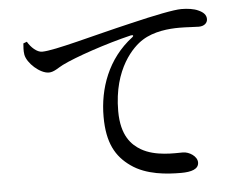

<svg xmlns="http://www.w3.org/2000/svg" viewBox="-51 -782 1103 854"><g transform="rotate(-5 500.0 -355.0)"><path d="M91 -633C106 -607 132 -583 155 -583C210 -583 389 -635 557 -674C669 -701 755 -718 788 -718C816 -718 844 -714 863 -705C886 -695 898 -682 898 -664C898 -647 884 -633 859 -633C837 -633 807 -636 772 -636C725 -636 658 -630 606 -597C564 -571 469 -481 469 -290C469 -179 515 -136 554 -113C617 -76 703 -82 740 -82C767 -82 803 -60 803 -32C803 -2 770 8 724 8C661 8 569 2 502 -46C438 -91 402 -154 402 -271C402 -396 447 -526 560 -612C567 -617 566 -623 555 -621C442 -594 301 -546 241 -516C221 -506 200 -488 177 -488C138 -488 82 -538 75 -577C72 -595 74 -612 75 -627Z"/></g></svg>

Font: Noto Serif TC Medium
Style: Regular
Weight: 500
Designer: Ryoko NISHIZUKA 西塚涼子 (kana & ideographs); Frank Grießhammer (Latin, Greek & Cyrillic); Wenlong ZHANG 张文龙 (bopomofo); San
Foundry: Adobe
Version: Version 2.001;hotconv 1.1.0;makeotfexe 2.6.0